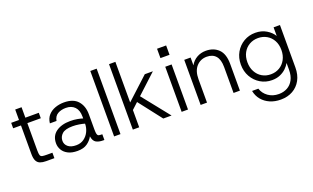

<svg xmlns="http://www.w3.org/2000/svg" viewBox="-97 -1236 3232 1985"><g transform="rotate(-20 1519.0 -244.0)"><path d="M218 0Q180 0 153.5 -10Q127 -20 113.5 -46.5Q100 -73 100 -122V-436H14V-496H100V-611H170V-496H318V-436H170V-135Q170 -99 175.5 -83Q181 -67 197.5 -63.5Q214 -60 248 -60H309V0Z M561 12Q499 12 458 -9Q417 -30 397 -64.5Q377 -99 377 -137Q377 -219 436.5 -262Q496 -305 593 -305Q634 -305 670 -298.5Q706 -292 729 -284V-305Q729 -375 693.5 -411.5Q658 -448 597 -448Q545 -448 507.5 -426.5Q470 -405 461 -354H388Q394 -408 425 -442Q456 -476 501.5 -492Q547 -508 597 -508Q700 -508 749.5 -451.5Q799 -395 799 -305V-138Q799 -102 803.5 -86Q808 -70 819.5 -66.5Q831 -63 851 -63H859V0H844Q798 0 768.5 -17Q739 -34 731 -86Q709 -45 668.5 -16.5Q628 12 561 12ZM568 -48Q618 -48 654 -74Q690 -100 709.5 -141Q729 -182 729 -227Q705 -234 669.5 -240Q634 -246 598 -246Q516 -246 482 -215Q448 -184 448 -139Q448 -100 479 -74Q510 -48 568 -48Z M966 0V-720H1036V0Z M1230 -179 1220 -253 1484 -496H1573ZM1172 0V-720H1242V0ZM1507 0 1295 -273 1341 -322 1598 0Z M1709 0V-496H1779V0ZM1693 -597V-700H1793V-597Z M1918 0V-496H1988V-410Q2013 -456 2058 -482Q2103 -508 2158 -508Q2244 -508 2297 -456Q2350 -404 2350 -293V0H2280V-285Q2280 -367 2245.5 -407Q2211 -447 2146 -447Q2078 -447 2033 -398Q1988 -349 1988 -257V0Z M2718 232Q2652 232 2599.5 209Q2547 186 2512.5 144.5Q2478 103 2467 46H2536Q2553 101 2602 136Q2651 171 2718 171Q2770 171 2811.5 148.5Q2853 126 2877 81Q2901 36 2901 -29V-104Q2885 -75 2857.5 -48.5Q2830 -22 2791 -5Q2752 12 2701 12Q2632 12 2575 -22Q2518 -56 2484.5 -115Q2451 -174 2451 -249Q2451 -324 2484.5 -382.5Q2518 -441 2575 -474.5Q2632 -508 2702 -508Q2771 -508 2823 -476.5Q2875 -445 2901 -401V-496H2971V-29Q2971 51 2939 109.5Q2907 168 2850 200Q2793 232 2718 232ZM2710 -49Q2763 -49 2805.5 -74Q2848 -99 2872.5 -144.5Q2897 -190 2897 -249Q2897 -309 2872.5 -353.5Q2848 -398 2805.5 -422.5Q2763 -447 2710 -447Q2657 -447 2614.5 -422.5Q2572 -398 2547.5 -353.5Q2523 -309 2523 -249Q2523 -190 2547.5 -144.5Q2572 -99 2614.5 -74Q2657 -49 2710 -49Z"/></g></svg>

Font: Host Grotesk Light
Style: Regular
Weight: 300
Designer: Doukan Karapınar
Foundry: Element Type
Version: Version 1.003